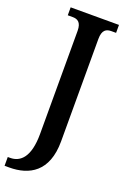

<svg xmlns="http://www.w3.org/2000/svg" viewBox="-192 -771 707 1068"><g transform="rotate(20 161.5 -237.0)"><path d="M-14 240H14C130 240 235 186 235 5V-601C235 -656 259 -667 288 -667H316V-714H30V-667H59C87 -667 111 -656 111 -604V6C111 144 60 188 0 188H-14Z"/></g></svg>

Font: Noto Serif Condensed Semi
Style: Regular
Weight: 600
Width: 3
Designer: Monotype Design Team
Foundry: Monotype Imaging Inc.
Version: Version 1.002